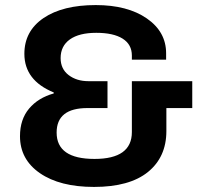

<svg xmlns="http://www.w3.org/2000/svg" viewBox="-20 -718 804 750"><path d="M347.2 12.2Q213.9 12.2 136 -41.5Q58.1 -95.2 58.1 -186Q58.1 -251.5 93.5 -293.7Q128.9 -335.9 189.9 -353V-356.9Q75.2 -403.8 75.2 -507.8Q75.2 -596.7 150.1 -647.5Q225.1 -698.2 354 -698.2Q478 -698.2 553.5 -646Q628.9 -593.8 628.9 -509.8V-484.9H495.1V-501Q495.1 -544.4 459 -567.1Q422.9 -589.8 356 -589.8Q289.1 -589.8 252.9 -564Q216.8 -538.1 216.8 -491.2Q216.8 -448.7 248 -424.8Q279.3 -400.9 325.2 -400.9H399.9V-295.9H321.8Q201.2 -295.9 201.2 -200.2Q201.2 -97.2 349.1 -97.2Q495.1 -97.2 495.1 -202.1V-400.9H731V-295.9H629.9V-206.1Q629.9 -104.5 557.9 -46.1Q485.8 12.2 347.2 12.2Z"/></svg>

Font: Archivo
Style: Bold
Weight: 700
Designer: Hector Gatti
Foundry: Omnibus-Type
Version: Version 2.001